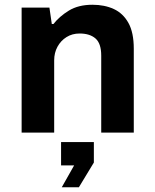

<svg xmlns="http://www.w3.org/2000/svg" viewBox="-20 -558 651 808"><path d="M71 0V-526H188L198 -457H205Q230 -489 270 -513.5Q310 -538 369 -538Q420 -538 459 -520Q498 -502 520.5 -461.5Q543 -421 543 -353V0H406V-324Q406 -375 382 -396Q358 -417 315 -417Q284 -417 260 -402Q236 -387 222 -361.5Q208 -336 208 -304V0ZM240 230 292 138H237V40H375V126L312 230Z"/></svg>

Font: Archivo VF Beta
Style: Regular
Weight: 400
Designer: Hector Gatti
Foundry: Omnibus-Type
Version: Version 1.002